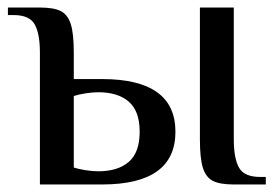

<svg xmlns="http://www.w3.org/2000/svg" viewBox="-20 -490 728 510"><path d="M86 -350Q86 -401 72 -425.5Q58 -450 16 -450H1V-470H86Q123 -470 141.5 -460.5Q160 -451 168 -426Q176 -401 176 -350V-280H251Q446 -280 446 -140Q446 0 251 0H86ZM511 -120V-470H601V-120Q601 -69 615 -44.5Q629 -20 671 -20H686V0H601Q564 0 545.5 -9.5Q527 -19 519 -44Q511 -69 511 -120ZM351 -140Q351 -195 322 -220Q293 -245 241 -245Q226 -245 207 -242Q188 -239 176 -235V-45Q188 -41 207 -38Q226 -35 241 -35Q293 -35 322 -60Q351 -85 351 -140Z"/></svg>

Font: Philosopher
Style: Regular
Weight: 400
Designer: Jovanny Lemonad
Foundry: Jovanny Lemonad
Version: Version 2.000